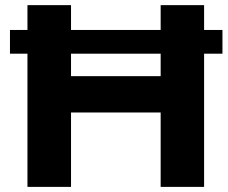

<svg xmlns="http://www.w3.org/2000/svg" viewBox="-20 -731 890 751"><path d="M19 -521V-613.8H87.4V-710.9H257.8V-613.8H608.4V-710.9H778.3V-613.8H850.1V-521H778.3V0H608.4V-291H257.8V0H87.4V-521ZM608.4 -521H257.8V-433.1H608.4Z"/></svg>

Font: Bert Sans Black
Style: Regular
Weight: 900
Designer: Christian Robertson, Adam Twardoch, & Cristiano Sobral
Foundry: Google
Version: Version 12.135;January 10, 2020;FontCreator 12.0.0.2547 64-b